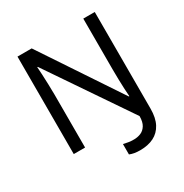

<svg xmlns="http://www.w3.org/2000/svg" viewBox="-202 -871 1165 1218"><g transform="rotate(-30 380.0 -262.0)"><path d="M475 190Q450 190 431.5 186.5Q413 183 399 177V101Q415 105 434 108Q453 111 475 111Q501 111 524.5 101.5Q548 92 563.5 67.5Q579 43 579 0L176 -593H172Q174 -574 175.5 -539Q177 -504 178.5 -464Q180 -424 180 -387V0H97V-714H201L582 -142H586Q584 -164 582.5 -196.5Q581 -229 580 -267Q579 -305 579 -342V-714H663V-6Q663 61 640 104.5Q617 148 575 169Q533 190 475 190Z"/></g></svg>

Font: Noto Sans Thaana
Style: Regular
Weight: 400
Designer: Monotype Design Team
Foundry: Monotype Imaging Inc.
Version: Version 2.001